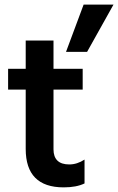

<svg xmlns="http://www.w3.org/2000/svg" viewBox="-20 -804 510 829"><path d="M356 -580H265L341 -784H470ZM255 5Q91 5 91 -161V-417H15V-507H91V-629H211V-507H337V-417H211V-159Q211 -127 228 -110.5Q245 -94 279 -94Q313 -94 345 -115V-12Q310 5 255 5Z"/></svg>

Font: Hind Guntur SemiBold
Style: Regular
Weight: 600
Designer: Manushi Parikh, Hitesh Malaviya
Foundry: Indian Type Foundry
Version: Version 1.000;PS 1.0;hotconv 1.0.86;makeotf.lib2.5.63406; tt